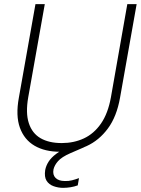

<svg xmlns="http://www.w3.org/2000/svg" viewBox="-20 -720 679 926"><path d="M270 12Q197 12 147 -17Q97 -46 76 -104Q55 -162 71 -249L151 -700H196L116 -250Q103 -175 119 -126Q135 -77 175.5 -53.5Q216 -30 278 -30Q336 -30 384.5 -52.5Q433 -75 467 -124Q501 -173 515 -251L594 -700H639L559 -249Q543 -158 500.5 -100.5Q458 -43 398 -15.5Q338 12 270 12ZM284 186Q261 186 238.5 178Q216 170 204.5 151.5Q193 133 198 100Q202 79 214.5 59.5Q227 40 251 22Q275 4 313 -12L375 -37L386 -10L319 19Q278 37 260.5 56.5Q243 76 238 97Q233 123 248 138Q263 153 292 153Q310 154 327.5 149.5Q345 145 361 139L355 174Q339 180 320.5 183Q302 186 284 186Z"/></svg>

Font: DM Sans 16pt ExtraLight
Style: Italic
Weight: 250
Italic angle: -10°
Version: Version 4.004;gftools[0.9.30]